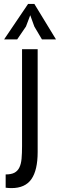

<svg xmlns="http://www.w3.org/2000/svg" viewBox="-20 -752 307 984"><path d="M93 -500H173V27Q173 120 141 166Q109 212 39 212Q31 212 24 211.5Q17 211 9 210V142Q37 142 53.5 133.5Q70 125 79 107Q88 89 90.5 61.5Q93 34 93 -3ZM124 -732H156L267 -550H195L156 -616L135 -674L113 -616L68 -550H1Z"/></svg>

Font: PTSans
Style: Regular
Weight: 400
Designer: A.Korolkova, O.Umpeleva, V.Yefimov
Foundry: ParaType Ltd
Version: Version 2.003W OFL